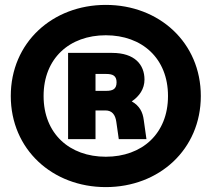

<svg xmlns="http://www.w3.org/2000/svg" viewBox="-20 -752 864 784"><path d="M258 -184H370V-301H411C437 -301 451 -284 455 -254L465 -184H578L567 -262C563 -294 550 -320 518 -338C549 -359 570 -389 570 -427C570 -488 530 -536 438 -536H258ZM24 -360C24 -142 194 12 412 12C630 12 800 -142 800 -360C800 -578 630 -732 412 -732C194 -732 24 -578 24 -360ZM158 -360C158 -514 264 -608 412 -608C560 -608 666 -514 666 -360C666 -206 560 -112 412 -112C264 -112 158 -206 158 -360ZM370 -381V-450H414C440 -450 456 -443 456 -416C456 -388 440 -381 414 -381Z"/></svg>

Font: Aspekta 900
Style: Regular
Weight: 900
Designer: Ivo Dolenc
Version: Version 2.000